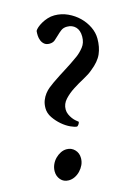

<svg xmlns="http://www.w3.org/2000/svg" viewBox="-103 -700 551 771"><g transform="rotate(-15 172.0 -314.5)"><path d="M40 -36Q40 -51 46 -64.5Q52 -78 62 -88Q72 -98 84 -104Q96 -110 109 -110Q129 -110 142.5 -96Q156 -82 156 -61Q156 -46 150 -33Q144 -20 134 -9.5Q124 1 111.5 7Q99 13 86 13Q65 13 52.5 -1.5Q40 -16 40 -36ZM185 -204Q185 -200 181.5 -194.5Q178 -189 174 -187Q165 -187 147.5 -195Q130 -203 113 -217.5Q96 -232 83 -251Q70 -270 70 -291Q70 -309 75.5 -323Q81 -337 89.5 -348Q98 -359 108 -367Q118 -375 128 -382Q160 -404 186 -420Q212 -436 244 -459Q259 -470 273 -487.5Q287 -505 287 -531Q287 -557 273.5 -571Q260 -585 238 -585Q223 -585 213 -577.5Q203 -570 194 -561Q185 -552 176 -544.5Q167 -537 153 -537Q140 -537 132 -543.5Q124 -550 120 -560Q116 -570 115.5 -580.5Q115 -591 116 -600Q119 -606 127 -613Q135 -620 146.5 -626.5Q158 -633 172 -637.5Q186 -642 201 -642Q230 -642 256 -630Q282 -618 301.5 -599Q321 -580 332.5 -556Q344 -532 344 -507Q344 -472 332 -444.5Q320 -417 287 -391Q272 -378 248.5 -365.5Q225 -353 202.5 -338.5Q180 -324 163.5 -306Q147 -288 147 -265Q147 -254 151.5 -244Q156 -234 162 -226Q168 -218 174.5 -212.5Q181 -207 185 -204Z"/></g></svg>

Font: Vermiglione Medium
Style: Italic
Weight: 500
Italic angle: -11°
Version: Version 1.000